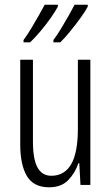

<svg xmlns="http://www.w3.org/2000/svg" viewBox="-20 -786 472 816"><path d="M364 -532V0H322L317 -92H313Q299 -50 269.5 -20Q240 10 189 10Q123 10 94.5 -37.5Q66 -85 66 -173V-532H120V-185Q120 -109 139.5 -74Q159 -39 198 -39Q254 -39 282.5 -88Q311 -137 311 -240V-532ZM353 -758Q344 -740 323 -711Q302 -682 278.5 -653Q255 -624 236 -606H207V-616Q223 -637 240.5 -666Q258 -695 273.5 -722.5Q289 -750 297 -766H353ZM226 -758Q216 -739 196.5 -711Q177 -683 153 -654.5Q129 -626 108 -606H80V-616Q97 -639 114 -667.5Q131 -696 146 -722.5Q161 -749 170 -766H226Z"/></svg>

Font: Noto Sans Thai ExtCond Light
Style: Regular
Weight: 300
Width: 2
Designer: Monotype Design Team
Foundry: Monotype Imaging Inc.
Version: Version 2.002; ttfautohint (v1.8.4.7-5d5b)